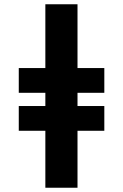

<svg xmlns="http://www.w3.org/2000/svg" viewBox="-20 -880 577 900"><path d="M192.6 -445V-383H68V-267H192.6V0H343.3V-267H469V-383H343.3V-445H469V-561H343.3V-860H192.6V-561H68V-445Z"/></svg>

Font: Hussar
Style: BdWide
Weight: 700
Foundry: Cannot Into Space Fonts
Version: Version 2.00